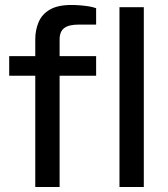

<svg xmlns="http://www.w3.org/2000/svg" viewBox="-20 -753 676 773"><path d="M122 0V-448H17V-527H122V-595Q122 -632 135.5 -664Q149 -696 181 -714.5Q213 -733 267 -733Q285 -733 303 -731.5Q321 -730 337 -727.5Q353 -725 367 -720V-654H297Q257 -654 238.5 -640Q220 -626 220 -594V-527H367V-448H220V0ZM461 0V-724H559V0Z"/></svg>

Font: Archivo Expanded
Style: Regular
Weight: 400
Width: 7
Designer: Hector Gatti
Foundry: Omnibus-Type
Version: Version 2.001